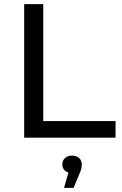

<svg xmlns="http://www.w3.org/2000/svg" viewBox="-20 -664 586 926"><path d="M96.6 -644V0H537.3V-80H188.6V-644ZM361.6 98.4C353 90.5 341.6 86.5 327.5 86.5C313.4 86.5 302.1 90.5 293.5 98.4C284.9 106.4 280.6 116.5 280.6 128.8C280.6 138.6 283.2 146.9 288.4 153.6C293.6 160.4 300.8 165.3 310 168.4L288.9 242H334.9L362.5 175.7C370.5 159.2 374.4 143.5 374.4 128.8C374.4 116.5 370.1 106.4 361.6 98.4Z"/></svg>

Font: Montserrat Ace
Style: Regular
Weight: 500
Designer: Julieta Ulanovsky
Foundry: Julieta Ulanovsky
Version: Version 1